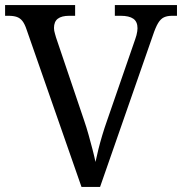

<svg xmlns="http://www.w3.org/2000/svg" viewBox="-20 -734 715 754"><path d="M84 -619Q77 -640 68 -651.5Q59 -663 46 -667.5Q33 -672 13 -672H0V-714H275V-672H252Q222 -672 207 -660.5Q192 -649 192 -624Q192 -619 193 -613Q194 -607 196 -601Q198 -595 200 -587L310 -262Q320 -233 328 -204Q336 -175 343 -148.5Q350 -122 355 -98Q360 -122 366.5 -148Q373 -174 381.5 -202.5Q390 -231 401 -262L511 -580Q514 -588 516 -596Q518 -604 519 -611Q520 -618 520 -623Q520 -649 503.5 -660.5Q487 -672 454 -672H431V-714H675V-672H656Q637 -672 624 -666Q611 -660 601 -643.5Q591 -627 580 -594L373 0H300Z"/></svg>

Font: Noto Serif Tamil
Style: Italic
Weight: 400
Italic angle: -12°
Designer: Indian Type Foundry, Tom Grace, and the Monotype Design Team
Foundry: Monotype Imaging Inc.
Version: Version 2.003